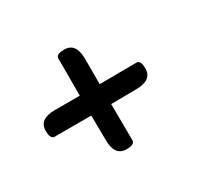

<svg xmlns="http://www.w3.org/2000/svg" viewBox="-92 -589 670 635"><g transform="rotate(-30 243.0 -271.5)"><path d="M40 -232Q26 -235 26 -263Q26 -308 87 -308H182V-452Q185 -466 213 -466Q258 -466 258 -405V-308L401 -309Q415 -306 415 -278Q415 -233 354 -233L258 -232L259 -91Q256 -77 228 -77Q183 -77 183 -138L182 -232Z"/></g></svg>

Font: Sofia
Style: Regular
Weight: 400
Designer: Paula Nazal and Daniel Hernndez
Foundry: Paula Nazal, Daniel Hernndez
Version: Version 1.001